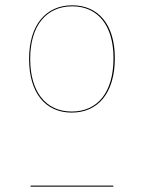

<svg xmlns="http://www.w3.org/2000/svg" viewBox="-20 -700 540 720"><path d="M250.8 -680.1C153.4 -680.1 89.1 -607.9 89.1 -479C89.1 -352.9 149.4 -277.8 248.9 -277.8C348.2 -277.8 410.6 -351.9 410.6 -481.9C410.6 -607.4 349.3 -680.1 250.8 -680.1ZM250.9 -676.3C347.2 -676.3 405.6 -604.3 405.6 -481.9C405.6 -353.8 346.1 -281.7 248.9 -281.7C151.8 -281.7 93.2 -355.8 93.2 -479C93.2 -606.2 155.6 -676.3 250.8 -676.3ZM94.8 0H404.9V-3.9H94.8Z"/></svg>

Font: Fira Sans Four
Style: Regular
Weight: 100
Designer: Carrois Corporate & Edenspiekermann AG
Foundry: Carrois Corporate GbR & Edenspiekermann AG
Version: Version 4.203;PS 004.203;hotconv 1.0.88;makeotf.lib2.5.64775